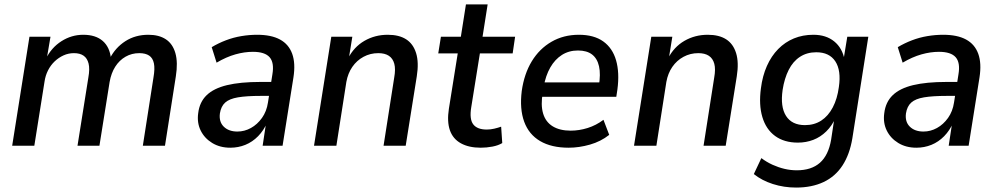

<svg xmlns="http://www.w3.org/2000/svg" viewBox="-20 -658 4503 867"><path d="M35 0 113 -492H208L191 -392H187Q212 -443 257.5 -472Q303 -501 356 -501Q412 -501 444 -473Q476 -445 481 -393L476 -394Q501 -443 546 -472Q591 -501 650 -501Q698 -501 729 -480.5Q760 -460 772 -418Q784 -376 774 -313L725 0H625L673 -308Q680 -348 675 -372Q670 -396 653.5 -407Q637 -418 609 -418Q575 -418 547 -402Q519 -386 500.5 -357Q482 -328 475 -288L429 0H330L379 -308Q386 -347 380 -371Q374 -395 357.5 -406.5Q341 -418 314 -418Q289 -418 267 -408Q245 -398 227 -381Q209 -364 197 -340.5Q185 -317 181 -289L135 0Z M1020 9Q973 9 938 -12.5Q903 -34 886 -69Q869 -104 875 -147Q881 -197 913 -228Q945 -259 1005 -273.5Q1065 -288 1156 -288H1218L1209 -225H1158Q1094 -225 1055 -218.5Q1016 -212 997 -195Q978 -178 973 -146Q968 -108 990.5 -86Q1013 -64 1052 -64Q1084 -64 1113 -80Q1142 -96 1163 -125.5Q1184 -155 1190 -195L1210 -322Q1219 -375 1197.5 -399.5Q1176 -424 1122 -424Q1084 -424 1043 -412.5Q1002 -401 958 -375L936 -445Q966 -463 1000 -476Q1034 -489 1070 -495Q1106 -501 1141 -501Q1205 -501 1244.5 -479.5Q1284 -458 1299.5 -415Q1315 -372 1305 -308L1256 0H1166L1182 -106H1187Q1171 -69 1145.5 -43Q1120 -17 1088 -4Q1056 9 1020 9Z M1398 0 1476 -492H1571L1555 -393H1551Q1578 -446 1625.5 -473.5Q1673 -501 1731 -501Q1782 -501 1814 -480.5Q1846 -460 1859 -418Q1872 -376 1862 -313L1812 0H1712L1760 -307Q1767 -346 1760.5 -370Q1754 -394 1736 -406Q1718 -418 1688 -418Q1652 -418 1621.5 -401.5Q1591 -385 1571 -356Q1551 -327 1544 -288L1499 0Z M2151 9Q2097 9 2061 -11Q2025 -31 2011.5 -70Q1998 -109 2007 -167L2047 -417H1959L1971 -492H2061L2084 -638H2182L2159 -492H2306L2295 -417H2147L2108 -174Q2099 -120 2117 -96.5Q2135 -73 2178 -73Q2195 -73 2212 -77Q2229 -81 2243 -86L2248 -12Q2230 -1 2203.5 4Q2177 9 2151 9Z M2548 9Q2470 9 2419 -21Q2368 -51 2347 -108.5Q2326 -166 2336 -247Q2347 -325 2381.5 -381.5Q2416 -438 2470.5 -469.5Q2525 -501 2594 -501Q2662 -501 2704 -471Q2746 -441 2762 -385.5Q2778 -330 2768 -254L2763 -221H2412L2422 -286H2703L2684 -269Q2693 -323 2685 -358.5Q2677 -394 2653.5 -412Q2630 -430 2590 -430Q2549 -430 2517.5 -410Q2486 -390 2465 -353.5Q2444 -317 2435 -266L2431 -240Q2421 -184 2432.5 -145.5Q2444 -107 2476 -87.5Q2508 -68 2557 -68Q2595 -68 2633.5 -80Q2672 -92 2705 -117L2731 -49Q2693 -19 2644 -5Q2595 9 2548 9Z M2843 0 2921 -492H3016L3000 -393H2996Q3023 -446 3070.5 -473.5Q3118 -501 3176 -501Q3227 -501 3259 -480.5Q3291 -460 3304 -418Q3317 -376 3307 -313L3257 0H3157L3205 -307Q3212 -346 3205.5 -370Q3199 -394 3181 -406Q3163 -418 3133 -418Q3097 -418 3066.5 -401.5Q3036 -385 3016 -356Q2996 -327 2989 -288L2944 0Z M3575 189Q3520 189 3470 173Q3420 157 3384 128L3418 56Q3442 74 3468.5 86Q3495 98 3522.5 104.5Q3550 111 3578 111Q3644 111 3682.5 77Q3721 43 3733 -27L3748 -126H3753Q3737 -90 3711 -64.5Q3685 -39 3652.5 -26.5Q3620 -14 3583 -14Q3521 -14 3480 -44Q3439 -74 3422.5 -129.5Q3406 -185 3416 -259Q3423 -315 3443 -360Q3463 -405 3494 -436.5Q3525 -468 3565 -484.5Q3605 -501 3653 -501Q3710 -501 3747 -471Q3784 -441 3794 -387L3789 -388L3806 -492H3901L3829 -34Q3817 39 3784.5 89Q3752 139 3699 164Q3646 189 3575 189ZM3615 -93Q3657 -93 3688.5 -113.5Q3720 -134 3740.5 -173Q3761 -212 3768 -265Q3779 -340 3752 -381Q3725 -422 3666 -422Q3624 -422 3592.5 -401.5Q3561 -381 3541.5 -342.5Q3522 -304 3514 -252Q3503 -176 3529.5 -134.5Q3556 -93 3615 -93Z M4118 9Q4071 9 4036 -12.5Q4001 -34 3984 -69Q3967 -104 3973 -147Q3979 -197 4011 -228Q4043 -259 4103 -273.5Q4163 -288 4254 -288H4316L4307 -225H4256Q4192 -225 4153 -218.5Q4114 -212 4095 -195Q4076 -178 4071 -146Q4066 -108 4088.5 -86Q4111 -64 4150 -64Q4182 -64 4211 -80Q4240 -96 4261 -125.5Q4282 -155 4288 -195L4308 -322Q4317 -375 4295.5 -399.5Q4274 -424 4220 -424Q4182 -424 4141 -412.5Q4100 -401 4056 -375L4034 -445Q4064 -463 4098 -476Q4132 -489 4168 -495Q4204 -501 4239 -501Q4303 -501 4342.5 -479.5Q4382 -458 4397.5 -415Q4413 -372 4403 -308L4354 0H4264L4280 -106H4285Q4269 -69 4243.5 -43Q4218 -17 4186 -4Q4154 9 4118 9Z"/></svg>

Font: Nunito Sans 10pt SemiCondensed SemiBold
Style: Italic
Weight: 600
Width: 4
Italic angle: -9°
Designer: Vernon Adams
Foundry: Vernon Adams
Version: Version 3.101;gftools[0.9.27]